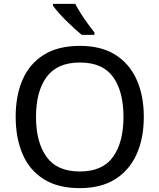

<svg xmlns="http://www.w3.org/2000/svg" viewBox="-20 -962 823 992"><path d="M723 -358Q723 -247 685.5 -164.5Q648 -82 575 -36Q502 10 392 10Q280 10 206.5 -36Q133 -82 97 -165Q61 -248 61 -359Q61 -469 97 -551Q133 -633 206.5 -679Q280 -725 393 -725Q502 -725 575 -679.5Q648 -634 685.5 -551.5Q723 -469 723 -358ZM166 -358Q166 -227 220.5 -151.5Q275 -76 392 -76Q510 -76 564 -151.5Q618 -227 618 -358Q618 -490 564 -564.5Q510 -639 393 -639Q276 -639 221 -564.5Q166 -490 166 -358ZM369 -942Q380 -920 397.5 -892.5Q415 -865 434 -839Q453 -813 468 -794V-782H402Q385 -796 363.5 -815.5Q342 -835 320.5 -856.5Q299 -878 281.5 -898Q264 -918 254 -932V-942Z"/></svg>

Font: Noto Sans Sundanese Medium
Style: Regular
Weight: 500
Version: Version 2.003